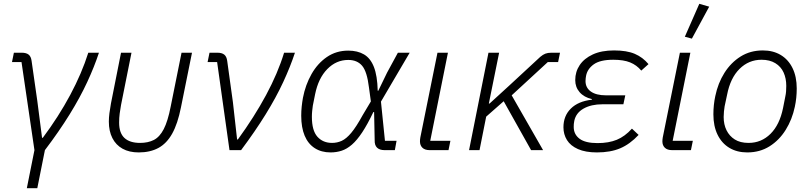

<svg xmlns="http://www.w3.org/2000/svg" viewBox="-20 -789 4260 1009"><path d="M121 200 161 0 93 -463H43L53 -512H94Q118 -512 130.5 -502Q143 -492 146 -469L176 -259L201 -65H205Q288 -176 349 -290Q410 -404 444 -512H500Q476 -439 438.5 -358Q401 -277 346 -188Q291 -99 216 0L176 200Z M671 -512 616 -237Q612 -215 609 -192.5Q606 -170 606 -145Q606 -90 634 -64Q662 -38 716 -38Q758 -38 788.5 -53.5Q819 -69 840.5 -110.5Q862 -152 877 -229L934 -512H989L931 -225Q914 -139 885 -87Q856 -35 812.5 -11.5Q769 12 709 12Q659 12 624 -7.5Q589 -27 570.5 -63.5Q552 -100 552 -150Q552 -170 555 -194Q558 -218 563 -245L616 -512Z M1247 0H1186L1121 -463H1071L1081 -512H1122Q1146 -512 1158.5 -502Q1171 -492 1174 -469L1204 -252L1226 -56H1230Q1316 -174 1378 -289Q1440 -404 1473 -512H1530Q1506 -439 1468.5 -358Q1431 -277 1376 -188Q1321 -99 1247 0Z M2064 -49 2055 0H2001Q1975 0 1961.5 -13Q1948 -26 1949 -53L1946 -200H1942Q1911 -135 1883.5 -93.5Q1856 -52 1829.5 -29Q1803 -6 1775.5 3Q1748 12 1717 12Q1669 12 1634 -10.5Q1599 -33 1581 -76Q1563 -119 1563 -181Q1563 -205 1565.5 -229Q1568 -253 1572 -275Q1585 -343 1617 -399.5Q1649 -456 1698 -489.5Q1747 -523 1810 -523Q1859 -523 1893 -503Q1927 -483 1945 -437Q1963 -391 1965 -312H1968L2014 -407L2071 -512H2133L1982 -255L2003 -49ZM1725 -38Q1752 -38 1776 -49Q1800 -60 1826 -91Q1852 -122 1886 -184L1929 -256L1919 -329Q1909 -413 1883 -443.5Q1857 -474 1810 -474Q1747 -474 1700 -426Q1653 -378 1636 -294L1624 -234Q1622 -220 1620.5 -205.5Q1619 -191 1619 -175Q1619 -103 1648 -70.5Q1677 -38 1725 -38Z M2347 -49 2337 0H2238Q2213 0 2200 -12.5Q2187 -25 2187 -46Q2187 -51 2187.5 -56Q2188 -61 2189 -67L2279 -512H2334L2241 -49Z M2771 0 2627 -257 2535 -176 2500 0H2445L2547 -512H2603L2549 -245H2553L2658 -341L2819 -490Q2833 -502 2846 -507Q2859 -512 2878 -512H2923L2913 -463H2859L2669 -288L2834 0Z M3301 -113 3336 -80Q3290 -31 3239 -9.5Q3188 12 3117 12Q3057 12 3017.5 -5.5Q2978 -23 2959.5 -53Q2941 -83 2941 -120Q2941 -180 2980 -218.5Q3019 -257 3090 -265L3091 -268Q3049 -278 3026 -304.5Q3003 -331 3003 -368Q3003 -412 3026.5 -447Q3050 -482 3095.5 -503Q3141 -524 3207 -524Q3274 -524 3316 -506Q3358 -488 3388 -452L3350 -418Q3326 -447 3291.5 -461Q3257 -475 3203 -475Q3134 -475 3100.5 -451Q3067 -427 3060 -391Q3059 -385 3058 -378.5Q3057 -372 3057 -363Q3057 -328 3085 -308Q3113 -288 3165 -288H3266L3256 -241H3146Q3087 -241 3047 -218.5Q3007 -196 2998 -154Q2996 -144 2995.5 -137Q2995 -130 2995 -122Q2995 -83 3025.5 -60Q3056 -37 3120 -37Q3179 -37 3221.5 -54.5Q3264 -72 3301 -113Z M3621 -49 3611 0H3512Q3487 0 3474 -12.5Q3461 -25 3461 -46Q3461 -51 3461.5 -56Q3462 -61 3463 -67L3553 -512H3608L3515 -49ZM3707 -754 3616 -586 3579 -596 3655 -769Z M3907 12Q3853 12 3813 -12Q3773 -36 3751 -81Q3729 -126 3729 -188Q3729 -213 3731.5 -237Q3734 -261 3739 -284Q3753 -352 3787 -406Q3821 -460 3872 -492Q3923 -524 3989 -524Q4043 -524 4083 -500Q4123 -476 4145 -431Q4167 -386 4167 -324Q4167 -299 4164.5 -275Q4162 -251 4157 -228Q4143 -161 4109 -106.5Q4075 -52 4024 -20Q3973 12 3907 12ZM3914 -38Q3981 -38 4029 -85.5Q4077 -133 4095 -221L4107 -282Q4110 -295 4111 -309Q4112 -323 4112 -338Q4112 -377 4098 -408Q4084 -439 4054.5 -457Q4025 -475 3982 -475Q3915 -475 3866.5 -427Q3818 -379 3801 -291L3788 -230Q3786 -217 3784.5 -203Q3783 -189 3783 -174Q3783 -135 3798 -104.5Q3813 -74 3841.5 -56Q3870 -38 3914 -38Z"/></svg>

Font: IBM Plex Sans Light
Style: Italic
Weight: 300
Italic angle: -11.31°
Designer: Mike Abbink, Paul van der Laan, Pieter van Rosmalen
Foundry: Bold Monday
Version: Version 3.201